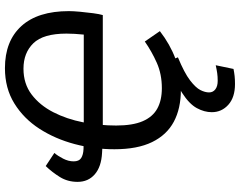

<svg xmlns="http://www.w3.org/2000/svg" viewBox="-117 -623 971 777"><g transform="rotate(-90 368.5 -234.5)"><path d="M589 -134 631 -73Q578 -32 519.5 -10Q461 12 393 12Q318 12 264.5 -16.5Q211 -45 182 -104.5Q153 -164 153 -257Q153 -339 174 -418Q195 -497 236 -560.5Q277 -624 338.5 -662Q400 -700 481 -700Q591 -700 651.5 -633.5Q712 -567 712 -441Q712 -424 709.5 -396.5Q707 -369 703.5 -343Q700 -317 696 -304H238L248 -381H617Q619 -400 620 -418Q621 -436 621 -451Q621 -545 582 -585Q543 -625 479 -625Q418 -625 374.5 -592Q331 -559 303 -504.5Q275 -450 262 -383.5Q249 -317 249 -250Q249 -183 266.5 -142.5Q284 -102 317.5 -83.5Q351 -65 400 -65Q457 -65 503 -85.5Q549 -106 589 -134ZM154 -382 213 -381 194 -304 138 -307Q82 -310 51.5 -336.5Q21 -363 21 -406Q21 -446 40.5 -477.5Q60 -509 85 -535L138 -500Q126 -486 115 -464.5Q104 -443 104 -422Q104 -400 117.5 -391.5Q131 -383 154 -382ZM511 -35 525 0Q462 26 432 49Q402 72 392.5 91Q383 110 383 126Q383 142 395.5 151.5Q408 161 430 161Q447 161 461 159Q475 157 493 153L478 225Q463 228 449 229.5Q435 231 417 231Q363 231 333 204Q303 177 303 137Q303 107 319.5 76.5Q336 46 381 17Q426 -12 511 -35Z"/></g></svg>

Font: Fira Sans Variable
Style: Italic
Weight: 397
Italic angle: -8°
Designer: Carrois Corporate & Edenspiekermann AG
Foundry: Carrois Corporate GbR & Edenspiekermann AG
Version: Version 4.202